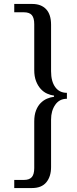

<svg xmlns="http://www.w3.org/2000/svg" viewBox="-20 -720 388 970"><path d="M238 -360Q238 -309 259 -280Q280 -251 318 -251V-221Q280 -221 259 -190.5Q238 -160 238 -116V124Q238 172 214 201Q190 230 142 230H52V189H101Q128 189 140.5 175Q153 161 153 129V-106Q153 -139 162 -162Q171 -185 185.5 -199.5Q200 -214 217.5 -221.5Q235 -229 253 -231V-237Q236 -239 218 -247Q200 -255 185.5 -271Q171 -287 162 -310.5Q153 -334 153 -366V-598Q153 -629 141 -643.5Q129 -658 100 -658H52V-700H143Q188 -700 213 -673.5Q238 -647 238 -595Z"/></svg>

Font: PTSerif
Style: Regular
Weight: 400
Designer: A.Korolkova, O.Umpeleva, V.Yefimov
Foundry: ParaType Ltd
Version: Version 1.000W OFL; ttfautohint (v1.2) -l 8 -r 50 -G 200 -x 